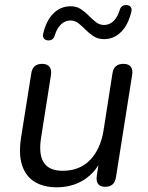

<svg xmlns="http://www.w3.org/2000/svg" viewBox="-20 -753 601 781"><path d="M210.5 8.9Q158.5 8.9 122.1 -12.8Q85.6 -34.5 70.4 -79.2Q55.1 -123.9 65.6 -192.8L107.3 -454.9Q113.1 -493.3 151.9 -493.3Q171.8 -493.3 181.3 -481.4Q190.7 -469.5 187.3 -447.6L147.1 -192.7Q136.4 -125 158.2 -91.6Q180 -58.3 234.6 -58.3Q304.9 -58.3 347.3 -103.2Q389.7 -148.2 401.3 -223.3L437.5 -454.9Q443.3 -493.3 482.2 -493.3Q502.5 -493.3 511.7 -481.7Q521 -470.1 517.6 -448.7L451.7 -31.9Q445.8 6.9 407.5 6.9Q388.6 6.9 379.6 -4Q370.7 -15 373.6 -36.9L386.8 -124.2L395.9 -111.5Q371.5 -53.9 323.1 -22.5Q274.8 8.9 210.5 8.9ZM174.2 -588.8Q163.5 -589.8 158.1 -597.2Q152.7 -604.5 155.7 -616.3Q168.1 -669.6 197.4 -698.5Q226.7 -727.5 267 -727.5Q291.5 -727.5 308.9 -715.9Q326.4 -704.3 340.9 -689.4Q355.3 -674.6 370.1 -663Q384.8 -651.4 403.3 -651.4Q425.4 -651.4 442.2 -667.8Q458.9 -684.3 467 -712.7Q470 -723 477.6 -728.2Q485.2 -733.4 495.5 -732.4Q506.8 -731.4 511.9 -724.3Q517 -717.2 514.1 -704.9Q501.6 -651.6 472.3 -622.7Q443 -593.8 403.3 -593.8Q378.8 -593.8 360.8 -605.4Q342.9 -617 328.4 -631.8Q313.9 -646.7 299.2 -658.3Q284.5 -669.8 266.5 -669.8Q244.8 -669.8 227.8 -653.4Q210.8 -637 202.7 -608.5Q199.7 -598.2 192.4 -593Q185 -587.8 174.2 -588.8Z"/></svg>

Font: Nunito Variable Extra Light
Style: Italic
Weight: 200
Italic angle: -9°
Designer: Vernon Adams
Foundry: Vernon Adams
Version: Version 3.602